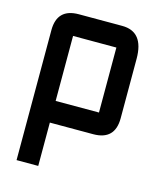

<svg xmlns="http://www.w3.org/2000/svg" viewBox="-105 -564 697 836"><g transform="rotate(15 244.0 -146.0)"><path d="M48.8 -390.6Q48.8 -488.3 146.5 -488.3H341.8Q439.5 -488.3 439.5 -366.2V-97.7Q439.5 0 341.8 0H146.5V195.3H48.8ZM341.8 -390.6H146.5V-97.7H341.8Z"/></g></svg>

Font: BabelStone Runic Beorhtric
Style: Regular
Weight: 400
Designer: Andrew West
Foundry: BabelStone
Version: Version 7.004;November 9, 2023